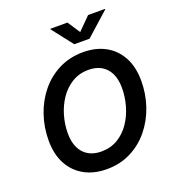

<svg xmlns="http://www.w3.org/2000/svg" viewBox="-166 -1075 1101 1214"><g transform="rotate(-20 384.5 -468.5)"><path d="M345.2 9.8Q259.8 9.8 195.6 -25.4Q131.3 -60.5 95.5 -126.7Q59.6 -192.9 59.6 -286.1Q59.6 -374.5 87.2 -455.6Q114.7 -536.6 166.5 -600.1Q218.3 -663.6 291.3 -700.4Q364.3 -737.3 454.6 -737.3Q539.6 -737.3 603.5 -702.4Q667.5 -667.5 703.4 -601.3Q739.3 -535.2 739.3 -441.4Q739.3 -353 711.7 -272Q684.1 -190.9 632.3 -127.4Q580.6 -64 507.8 -27.1Q435.1 9.8 345.2 9.8ZM350.1 -106.9Q413.1 -106.9 461.4 -136Q509.8 -165 542.7 -213.6Q575.7 -262.2 592.5 -321.5Q609.4 -380.9 609.4 -440.4Q609.4 -499.5 589.6 -539.6Q569.8 -579.6 533.9 -600.1Q498 -620.6 449.2 -620.6Q386.2 -620.6 337.9 -591.3Q289.6 -562 256.3 -513.4Q223.1 -464.8 206.1 -406Q189 -347.2 189 -287.1Q189 -228.5 209 -188.2Q229 -147.9 265.1 -127.4Q301.3 -106.9 350.1 -106.9ZM426.3 -946.8 481.9 -862.8 565.4 -946.8H679.7L679.2 -942.9L522.9 -803.2H420.4L311.5 -942.9L312.5 -946.8Z"/></g></svg>

Font: Inter SemiBold
Style: Italic
Weight: 600
Italic angle: -9.3988°
Designer: Rasmus Andersson
Foundry: rsms
Version: Version 4.001;git-66647c0bb